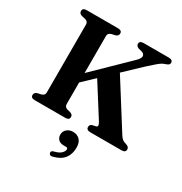

<svg xmlns="http://www.w3.org/2000/svg" viewBox="-216 -861 1229 1293"><g transform="rotate(30 398.0 -215.0)"><path d="M282.5 -85Q282.5 -63.5 304.5 -56L330 -49.5Q342.5 -44.5 347 -38.8Q351.5 -33 351.5 -23.5Q351.5 0 320.5 0H83.5Q52.5 0 52.5 -23.5Q52.5 -43 74 -49.5L102.5 -56Q127.5 -63 127.5 -85V-615Q127.5 -637 102.5 -644L74 -650.5Q52.5 -657 52.5 -676.5Q52.5 -700 83.5 -700H326.5Q357.5 -700 357.5 -676.5Q357.5 -657 336 -650.5L307.5 -644Q282.5 -637 282.5 -615V-326.5L538 -575.5Q565.5 -601.5 565.2 -619.2Q565 -637 542 -645L516.5 -651Q495 -659 495 -676.5Q495 -700 526.5 -700H721.5Q753 -700 753 -676.5Q753 -667 746.8 -661.5Q740.5 -656 721.5 -649.5Q711 -646.5 700.2 -640.2Q689.5 -634 669.8 -617.5Q650 -601 613 -567L487 -447.5L713 -89Q724 -71.5 735.5 -63.5Q747 -55.5 761.5 -52.5Q778 -47 783.5 -39.8Q789 -32.5 789 -23.5Q789 0 757.5 0H515.5Q484 0 484 -24Q484 -43 503.5 -48.5L529.5 -54Q549 -59 530.5 -90L373 -339L282.5 -253ZM406 166.5Q377 166.5 362.5 151.5Q348 136.5 348 114Q348 88 367.2 71.5Q386.5 55 414.5 55Q446.5 55 466.8 75.5Q487 96 487 136.5Q487 188 460.2 221.8Q433.5 255.5 377.5 269Q355 274.5 350 257.5Q345 240.5 366.5 235Q404 226 420.2 209.8Q436.5 193.5 436.5 178Q436.5 166.5 422.5 166.5Z"/></g></svg>

Font: Fraunces 9pt SemiBold
Style: Regular
Weight: 600
Version: Version 1.000;[b76b70a41]